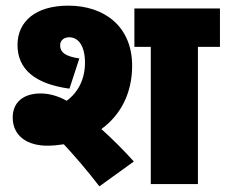

<svg xmlns="http://www.w3.org/2000/svg" viewBox="-20 -652 799 680"><path d="M147 -136C167 -136 187 -138 206 -141C246 -98 289 -48 332 8L454 -80C420 -118 379 -159 339 -195C407 -244 448 -322 448 -419C448 -558 350 -632 222 -632C105 -632 42 -575 42 -493C42 -408 102 -355 226 -338L261 -445C214 -452 193 -465 193 -492C193 -510 208 -520 225 -520C258 -520 281 -489 281 -430C281 -371 256 -324 216 -295C185 -313 152 -321 124 -321C62 -321 25 -289 25 -236C25 -168 80 -136 147 -136ZM681 -486H759V-622H456V-486H514V0H681Z"/></svg>

Font: Noto Sans Devanagari UI SemiCondensed Black
Style: Regular
Weight: 900
Width: 4
Designer: Jelle Bosma - Monotype Design Team
Foundry: Monotype Imaging Inc.
Version: Version 2.004